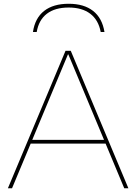

<svg xmlns="http://www.w3.org/2000/svg" viewBox="-20 -1000 724 1020"><path d="M345 -980Q426 -980 474.5 -942Q523 -904 535 -830H515Q503 -894 459.5 -927Q416 -960 345 -960Q272 -960 229 -927Q186 -894 175 -830H155Q166 -904 214.5 -942Q263 -980 345 -980ZM22 0 328 -730H356L662 0H640L343 -711H341L44 0ZM132 -237V-257H552V-237Z"/></svg>

Font: M PLUS 1 Thin
Style: Regular
Weight: 100
Designer: Coji Morishita
Foundry: UNDERFOREST DESIGN
Version: Version 1.001